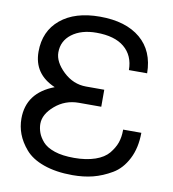

<svg xmlns="http://www.w3.org/2000/svg" viewBox="-85 -815 822 912"><g transform="rotate(10 326.5 -359.0)"><path d="M325.2 22.9Q245.1 22.9 185.1 1.5Q127.4 -19 96.2 -55.7Q66.9 -89.8 53.2 -126.5Q40 -161.6 40 -200.2Q40 -324.7 169.9 -374Q64.9 -418.9 64.9 -526.9Q64.9 -626 134.3 -683.6Q203.6 -741.2 324.2 -741.2Q449.2 -741.2 520 -681.6Q589.8 -622.6 590.8 -515.1H502.9Q502.4 -585.4 455.1 -624.5Q408.7 -663.1 320.8 -663.1Q248 -663.1 202.6 -628.9Q158.2 -595.2 158.2 -540Q158.2 -494.1 205.6 -448.7Q253.9 -402.8 315.9 -402.8H403.8V-320.8H295.9Q230 -320.8 181.2 -278.8Q132.8 -237.3 132.8 -190.9Q132.8 -170.4 140.6 -148.4Q147.9 -127.9 166.5 -106.4Q185.1 -85 224.1 -71.8Q261.7 -59.1 318.8 -59.1Q376.5 -59.1 420.4 -74.2Q462.4 -88.9 484.4 -115.2Q506.3 -142.1 515.6 -168.5Q524.9 -195.8 524.9 -227.1V-231.9H612.8Q612.3 -158.2 585 -105.5Q557.6 -52.2 513.7 -26.4Q468.8 0 422.9 11.7Q378.4 22.9 325.2 22.9Z"/></g></svg>

Font: Miedinger*
Style: Book
Weight: 400
Version: Version 001.000